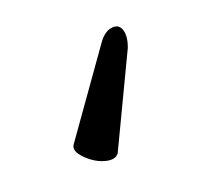

<svg xmlns="http://www.w3.org/2000/svg" viewBox="-46 -69 313 296"><g transform="rotate(-15 110.5 79.5)"><path d="M111.8 170.9Q106 180.2 89.8 177.2Q73.7 174.3 59.1 161.9Q44.4 149.4 49.8 140.1L131.8 0Q141.1 -16.1 153.1 -18.6Q165 -21 169.4 -10.3Q173.8 0.5 168.9 18.1Z"/></g></svg>

Font: Junicode SmCond Medium
Style: Regular
Weight: 500
Width: 4
Designer: Peter S. Baker
Version: Version 2.206